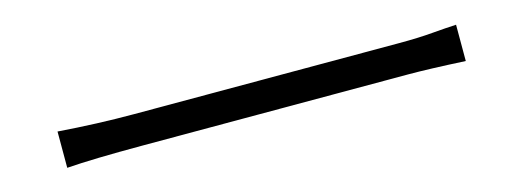

<svg xmlns="http://www.w3.org/2000/svg" viewBox="-17 -572 1018 374"><g transform="rotate(-15 492.0 -384.5)"><path d="M90.8 -347.7V-420.9Q169.9 -415 243.2 -415H778.3Q817.4 -415 845.7 -417.5Q874 -419.9 894.5 -420.9V-347.7Q820.3 -351.6 779.3 -351.6H243.2Q143.6 -351.6 90.8 -347.7Z"/></g></svg>

Font: GenEi LateMin P v2
Style: Medium
Weight: 500
Designer: o_tamon (Modified)
Foundry: o_tamon / Adobe Systems Incorporated / FONT 910 / Philipp H. Poll
Version: Version 2.1;Original Version 1.004